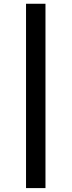

<svg xmlns="http://www.w3.org/2000/svg" viewBox="-20 -801 377 1012"><path d="M117.2 -781.2H219.7V190.4H117.2Z"/></svg>

Font: Andika
Style: Bold
Weight: 700
Designer: Victor Gaultney, Annie Olsen, Julie Remington, Don Collingsworth, Eric Hays, Becca Hirsbrunner
Foundry: SIL International
Version: Version 6.101